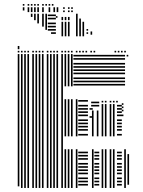

<svg xmlns="http://www.w3.org/2000/svg" viewBox="-20 -932 707 952"><path d="M76 -8H68V-440H76ZM92 0H84V-440H92ZM108 0H100V-440H108ZM124 0H116V-440H124ZM148 0H140V-440H148ZM164 0H156V-440H164ZM180 0H172V-440H180ZM196 0H188V-440H196ZM220 0H212V-440H220ZM236 0H228V-440H236ZM252 0H244V-440H252ZM268 0H260V-440H268ZM292 0H284V-440H292ZM308 0H300V-192H308ZM308 -256H300V-440H308ZM324 0H316V-192H324ZM324 -256H316V-440H324ZM340 0H332V-192H340ZM340 -256H332V-440H340ZM364 0H356V-192H364ZM364 -256H356V-440H364ZM416 -12H368V-20H416ZM416 -28H368V-36H416ZM416 -44H368V-52H416ZM416 -68H368V-76H416ZM416 -84H368V-92H416ZM416 -100H368V-108H416ZM416 -116H368V-124H416ZM416 -140H368V-148H416ZM416 -156H368V-164H416ZM416 -172H368V-180H416ZM416 -260H368V-268H416ZM416 -284H368V-292H416ZM416 -300H368V-308H416ZM416 -316H368V-324H416ZM416 -332H368V-340H416ZM416 -356H368V-364H416ZM416 -372H368V-380H416ZM416 -388H368V-396H416ZM416 -404H368V-412H416ZM416 -428H368V-436H416ZM440 -348H424V-356H440ZM440 -388H424V-396H440ZM444 0H436V-192H444ZM472 -12H448V-20H472ZM472 -28H448V-36H472ZM472 -44H448V-52H472ZM472 -68H448V-76H472ZM472 -84H448V-92H472ZM472 -100H448V-108H472ZM472 -116H448V-124H472ZM472 -140H448V-148H472ZM472 -156H448V-164H472ZM472 -172H448V-180H472ZM444 -256H436V-384H444ZM468 -256H460V-384H468ZM472 -404H432V-412H472ZM472 -420H432V-428H472ZM492 0H484V-192H492ZM492 -256H484V-416H492ZM508 0H500V-192H508ZM508 -256H500V-416H508ZM532 0H524V-192H532ZM532 -256H524V-416H532ZM548 0H540V-192H548ZM548 -256H540V-416H548ZM584 -12H560V-20H584ZM584 -28H560V-36H584ZM584 -44H560V-52H584ZM584 -68H560V-76H584ZM584 -84H560V-92H584ZM584 -100H560V-108H584ZM584 -116H560V-124H584ZM584 -140H560V-148H584ZM584 -156H560V-164H584ZM584 -172H560V-180H584ZM584 -260H560V-268H584ZM584 -284H560V-292H584ZM584 -300H560V-308H584ZM584 -316H560V-324H584ZM584 -332H560V-340H584ZM584 -356H560V-364H584ZM584 -372H560V-380H584ZM584 -388H560V-396H584ZM584 -404H560V-412H584ZM604 0H596V-192H604ZM620 -16H612V-168H620ZM592 -356H584V-364H592ZM592 -380H584V-388H592ZM592 -396H584V-404H592ZM592 -412H584V-420H592ZM492 -424H484V-432H492ZM508 -424H500V-432H508ZM532 -424H524V-432H532ZM548 -424H540V-432H548ZM564 -424H556V-432H564ZM76 -440H68V-664H76ZM92 -440H84V-664H92ZM108 -440H100V-664H108ZM124 -440H116V-664H124ZM148 -440H140V-664H148ZM164 -440H156V-664H164ZM180 -440H172V-664H180ZM196 -440H188V-664H196ZM220 -440H212V-664H220ZM236 -440H228V-664H236ZM252 -440H244V-664H252ZM268 -440H260V-664H268ZM292 -440H284V-664H292ZM308 -504H300V-664H308ZM324 -504H316V-664H324ZM340 -504H332V-664H340ZM600 -508H344V-516H600ZM600 -524H344V-532H600ZM600 -540H344V-548H600ZM600 -564H344V-572H600ZM600 -580H344V-588H600ZM600 -596H344V-604H600ZM600 -612H344V-620H600ZM600 -636H344V-644H600ZM600 -652H344V-660H600ZM616 -652H608V-660H616ZM76 -672H68V-680H76ZM92 -672H84V-680H92ZM108 -672H100V-680H108ZM124 -672H116V-680H124ZM148 -672H140V-680H148ZM164 -672H156V-680H164ZM180 -672H172V-680H180ZM196 -672H188V-680H196ZM220 -672H212V-680H220ZM236 -672H228V-680H236ZM252 -672H244V-680H252ZM268 -672H260V-680H268ZM292 -672H284V-680H292ZM308 -672H300V-680H308ZM324 -672H316V-680H324ZM340 -672H332V-680H340ZM364 -672H356V-680H364ZM380 -672H372V-680H380ZM396 -672H388V-680H396ZM412 -672H404V-680H412ZM436 -672H428V-680H436ZM452 -672H444V-680H452ZM556 -672H548V-680H556ZM572 -672H564V-680H572ZM588 -672H580V-680H588ZM604 -672H596V-680H604ZM76 -688H68V-704H76ZM141 -848H133V-864H141ZM157 -832H149V-864H157ZM173 -816H165V-864H173ZM197 -800H189V-864H197ZM213 -784H205V-864H213ZM257 -764H233V-772H257ZM257 -780H217V-788H257ZM257 -796H217V-804H257ZM257 -812H217V-820H257ZM257 -836H217V-844H257ZM257 -852H217V-860H257ZM265 -844H257V-852H265ZM293 -752H285V-824H293ZM309 -752H301V-824H309ZM325 -752H317V-824H325ZM293 -832H285V-848H293ZM309 -832H301V-848H309ZM325 -832H317V-848H325ZM365 -752H357V-816H365ZM381 -752H373V-816H381ZM397 -752H389V-816H397ZM417 -764H409V-772H417ZM417 -780H409V-788H417ZM437 -760H429V-776H437ZM365 -816H357V-864H365ZM381 -816H373V-840H381ZM397 -816H389V-824H397ZM101 -880H93V-896H101ZM125 -872H117V-896H125ZM141 -872H133V-896H141ZM157 -872H149V-896H157ZM173 -872H165V-896H173ZM197 -872H189V-896H197ZM229 -872H221V-896H229ZM253 -872H245V-896H253ZM269 -872H261V-896H269ZM301 -872H293V-880H301ZM325 -872H317V-880H325ZM341 -872H333V-880H341ZM301 -888H293V-896H301ZM325 -888H317V-896H325ZM341 -888H333V-896H341ZM101 -904H93V-912H101ZM125 -904H117V-912H125ZM141 -904H133V-912H141ZM157 -904H149V-912H157ZM173 -904H165V-912H173ZM197 -904H189V-912H197ZM213 -904H205V-912H213ZM229 -904H221V-912H229ZM245 -904H237V-912H245Z"/></svg>

Font: Rubik Lines
Style: Regular
Weight: 400
Designer: Hubert and Fischer, NaN
Foundry: Hubert and Fischer, NaN
Version: Version 2.201